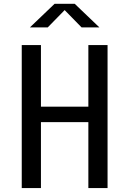

<svg xmlns="http://www.w3.org/2000/svg" viewBox="-20 -960 660 980"><path d="M132.5 -820H223.5L310 -908.5L396.5 -820H487.5L361.5 -940.5H258.5ZM91 0H189V-336.5H431V0H529V-730H431V-415.5H189V-730H91Z"/></svg>

Font: FontWithASyntaxHighlighterNightOwl
Style: Regular
Weight: 400
Designer: Riley Cran & the Lettermatic Team
Foundry: Lettermatic
Version: Version 1.000 (FontWithASyntaxHighlighterNightOwl)